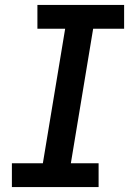

<svg xmlns="http://www.w3.org/2000/svg" viewBox="-20 -755 540 775"><path d="M28 0V-96H153L243 -639H131V-735H481V-639H356L266 -96H378V0Z"/></svg>

Font: Iosevka SS04
Style: Bold Italic
Weight: 700
Italic angle: -9°
Monospace: yes
Designer: Belleve Invis
Foundry: Belleve Invis
Version: Version 19.0.0; ttfautohint (v1.8.4)